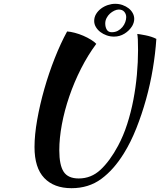

<svg xmlns="http://www.w3.org/2000/svg" viewBox="-20 -903 840 1007"><path d="M485 -673Q441 -614 405 -543Q369 -472 343.5 -397.5Q318 -323 304.5 -250.5Q291 -178 291 -115Q291 -37 314 -2Q337 33 393 33Q458 33 507 -12.5Q556 -58 599 -138Q627 -190 647 -252Q667 -314 679.5 -379.5Q692 -445 698 -511.5Q704 -578 704 -639Q704 -678 703 -696Q702 -714 700 -725Q703 -725 715 -723Q727 -721 742.5 -718Q758 -715 773.5 -710Q789 -705 800 -699Q795 -623 781.5 -542Q768 -461 746 -382Q724 -303 695 -230Q666 -157 630 -99Q577 -13 511 35.5Q445 84 355 84Q263 84 212 30.5Q161 -23 161 -132Q161 -195 175 -274.5Q189 -354 212.5 -436.5Q236 -519 267 -597.5Q298 -676 332 -738Q349 -737 372 -731Q395 -725 417 -715.5Q439 -706 457.5 -694.5Q476 -683 485 -673ZM673 -766Q658 -742 633 -726.5Q608 -711 578 -711Q558 -711 539.5 -717.5Q521 -724 506.5 -735Q492 -746 483 -761Q474 -776 474 -793Q474 -813 484 -829.5Q494 -846 510 -858Q526 -870 545.5 -876.5Q565 -883 584 -883Q605 -883 623 -876.5Q641 -870 654.5 -859.5Q668 -849 676 -834.5Q684 -820 684 -804Q684 -785 673 -766ZM642 -813Q642 -829 632 -841Q622 -853 603 -853Q592 -853 579.5 -847Q567 -841 556.5 -831.5Q546 -822 539 -808.5Q532 -795 532 -780Q532 -761 540 -747.5Q548 -734 566 -734Q584 -734 598 -741.5Q612 -749 622 -761Q632 -773 637 -787Q642 -801 642 -813Z"/></svg>

Font: Kaushan Script
Style: Regular
Weight: 400
Designer: Pablo Impallari
Foundry: Pablo Impallari
Version: Version 1.002